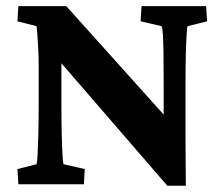

<svg xmlns="http://www.w3.org/2000/svg" viewBox="-20 -593 722 618"><path d="M506.8 -180.7V-331.1Q506.8 -377.9 506.3 -417Q505.9 -456.1 504.4 -480.5Q502.9 -504.9 500 -508.8L432.6 -524.4L435.5 -573.2H643.6L646.5 -524.4L584 -508.8Q582 -504.9 580.6 -480.5Q579.1 -456.1 578.1 -417Q577.1 -377.9 577.1 -331.1V-144.5Q577.1 -98.6 577.6 -64Q578.1 -29.3 578.1 4.9H518.6L126 -449.2L177.7 -450.2V-254.9Q177.7 -202.1 178.7 -161.1Q179.7 -120.1 181.2 -95.2Q182.6 -70.3 184.6 -64.5L252.9 -48.8L250 0H39.1L36.1 -48.8L97.7 -64.5Q99.6 -70.3 101.1 -96.7Q102.5 -123 103.5 -164.6Q104.5 -206.1 104.5 -254.9V-384.8Q104.5 -411.1 103 -438Q101.6 -464.8 100.1 -484.4Q98.6 -503.9 97.7 -508.8L36.1 -524.4L39.1 -573.2H193.4L545.9 -180.7Z"/></svg>

Font: Crimson Pro
Style: Bold
Weight: 700
Designer: Jacques Le Bailly
Foundry: Baron von Fonthausen
Version: Version 1.003